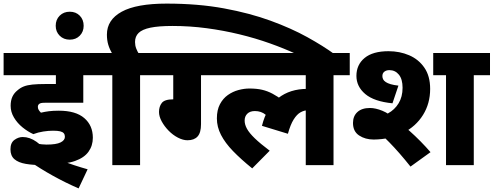

<svg xmlns="http://www.w3.org/2000/svg" viewBox="-20 -916 2738 1065"><path d="M274 -191Q249 -191 220 -186.5Q191 -182 165 -172Q134 -186 105 -209.5Q76 -233 57.5 -264Q39 -295 39 -329Q39 -358 48.5 -379Q58 -400 77 -415Q93 -429 112 -436.5Q131 -444 160 -447Q189 -450 234 -450H290V-499H0V-622H543V-499H442V-346H229Q216 -346 209 -344.5Q202 -343 198 -340Q194 -337 192 -333Q190 -329 190 -323Q190 -314 194.5 -306.5Q199 -299 207 -291Q228 -296 251 -299Q274 -302 306 -302Q400 -302 447.5 -261Q495 -220 495 -152Q495 -108 471 -74.5Q447 -41 396 -23Q345 -5 263 -7Q259 -7 249 -3.5Q239 0 220 0Q164 0 123 -7Q82 -14 60 -33Q38 -52 38 -88Q38 -124 60 -140Q82 -156 106 -156Q145 -156 182.5 -129.5Q220 -103 259 -50Q281 -39 316 -26Q351 -13 390.5 0Q430 13 466 23L416 129Q342 97 272 58Q202 19 148 -19L121 -139Q153 -125 183.5 -119.5Q214 -114 238 -114Q292 -114 316 -126Q340 -138 340 -157Q340 -169 334 -176.5Q328 -184 314 -187.5Q300 -191 274 -191Z M289 -773Q289 -807 311 -829Q333 -851 367 -851Q401 -851 422.5 -829Q444 -807 444 -773Q444 -740 422.5 -718Q401 -696 367 -696Q333 -696 311 -718Q289 -740 289 -773Z M904 -896Q1079 -896 1222.5 -869.5Q1366 -843 1481 -801Q1596 -759 1684.5 -710Q1773 -661 1836 -615H1626Q1557 -647 1477 -675.5Q1397 -704 1308.5 -725.5Q1220 -747 1126.5 -759.5Q1033 -772 937 -772Q860 -772 814.5 -762.5Q769 -753 749 -733.5Q729 -714 729 -683Q729 -664 735.5 -647Q742 -630 752 -615H604Q588 -643 580.5 -668Q573 -693 573 -724Q573 -806 655 -851Q737 -896 904 -896ZM603 -499H528V-622H848V-499H757V0H603Z M1095 -499V-227Q1095 -180 1076 -159Q1057 -138 1020 -138Q995 -138 967 -152.5Q939 -167 915.5 -191Q892 -215 877 -242.5Q862 -270 862 -295Q862 -325 877.5 -345Q893 -365 941 -365V-364V-499H833V-622H1164V-499Z M1150 -499V-622H1920V-499H1830V0H1676V-342L1742 -292Q1728 -300 1715 -302Q1702 -304 1685 -304Q1667 -304 1647 -293Q1627 -282 1609 -253.5Q1591 -225 1577 -174L1433 -218Q1459 -322 1524 -372.5Q1589 -423 1684 -423Q1702 -423 1722 -420Q1742 -417 1754 -413L1757 -390L1676 -410V-499ZM1504 -231Q1478 -259 1453.5 -279.5Q1429 -300 1394 -300Q1367 -300 1352 -285.5Q1337 -271 1337 -247Q1337 -225 1350 -201.5Q1363 -178 1393 -149Q1423 -120 1476 -80L1379 18Q1316 -33 1272.5 -78Q1229 -123 1206 -167.5Q1183 -212 1183 -259Q1183 -306 1200 -338Q1217 -370 1244 -389Q1271 -408 1302.5 -416.5Q1334 -425 1363 -425Q1404 -425 1434 -418Q1464 -411 1492 -396Q1520 -381 1551 -358Z M2608 -499V0H2454V-499H2383V-622H2698V-499ZM2053 -142Q2006 -142 1972 -164.5Q1938 -187 1938 -234Q1938 -272 1962.5 -294.5Q1987 -317 2032 -317Q2063 -317 2101 -301.5Q2139 -286 2172 -254L2189 -240Q2220 -218 2251.5 -190Q2283 -162 2312.5 -132Q2342 -102 2368 -72L2257 8Q2194 -71 2140 -126Q2086 -181 2045 -214L2050 -264Q2095 -267 2132 -287Q2169 -307 2191 -343Q2213 -379 2213 -429Q2213 -477 2192.5 -502Q2172 -527 2140 -527Q2123 -527 2112 -518.5Q2101 -510 2101 -494Q2101 -485 2105 -476.5Q2109 -468 2119.5 -461Q2130 -454 2147 -449Q2164 -444 2190 -441L2157 -343Q2055 -353 2006 -394.5Q1957 -436 1957 -495Q1957 -557 2002.5 -594.5Q2048 -632 2135 -632Q2197 -632 2249.5 -609.5Q2302 -587 2334 -540.5Q2366 -494 2366 -423Q2366 -342 2326.5 -278.5Q2287 -215 2216.5 -179Q2146 -143 2053 -142Z"/></svg>

Font: Noto Sans Devanagari ExtraBold
Style: Regular
Weight: 800
Version: Version 2.003